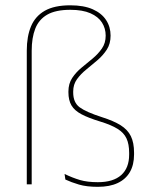

<svg xmlns="http://www.w3.org/2000/svg" viewBox="-20 -695 578 724"><path d="M81 -504.5Q81 -557.5 97 -595.8Q113 -634 149 -654.5Q185 -675 245 -675Q296 -675 329.8 -660Q363.5 -645 380.2 -619.2Q397 -593.5 397 -560.5Q397 -530 382.8 -508Q368.5 -486 347.5 -468Q326.5 -450 305.5 -433Q284.5 -416 270.2 -396.2Q256 -376.5 256 -350V-346.5Q256 -308.5 280.2 -290.5Q304.5 -272.5 363.5 -253.5Q408 -239.5 434.8 -222.8Q461.5 -206 473.5 -181.5Q485.5 -157 485.5 -119V-112.5Q485.5 -73.5 469.8 -46.2Q454 -19 423.8 -4.8Q393.5 9.5 349 9.5Q306.5 9.5 277.8 1Q249 -7.5 226.5 -18L223.5 -39Q253.5 -24.5 281.5 -16.2Q309.5 -8 349 -8Q407 -8 437 -34.8Q467 -61.5 467 -112V-118.5Q467 -151.5 457 -173Q447 -194.5 423.2 -209.2Q399.5 -224 358.5 -236.5Q314 -250 287.5 -264Q261 -278 249.5 -297.5Q238 -317 238 -347V-350Q238 -379.5 252.2 -401Q266.5 -422.5 287.5 -439.8Q308.5 -457 329.2 -474.2Q350 -491.5 364.2 -512Q378.5 -532.5 378.5 -560.5Q378.5 -588 364.5 -610Q350.5 -632 321 -645Q291.5 -658 245 -658Q190 -658 158.2 -639.8Q126.5 -621.5 113 -587Q99.5 -552.5 99.5 -503.5V0H81Z"/></svg>

Font: Anek Gujarati Medium Thin
Style: Regular
Weight: 250
Version: Version 1.003